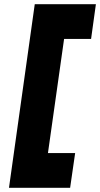

<svg xmlns="http://www.w3.org/2000/svg" viewBox="-20 -729 478 917"><path d="M438 -709 415 -543H286.1L209 2H338.9L314.9 168H22.9L146 -709Z"/></svg>

Font: Human Sans Black
Style: Italic
Weight: 800
Italic angle: -8°
Designer: Tim Radville
Foundry: Continuum
Version: Version 1.000;FEAKit 1.0